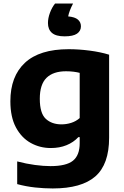

<svg xmlns="http://www.w3.org/2000/svg" viewBox="-20 -833 700 1083"><path d="M277.5 230Q229.5 230 178.2 224.5Q127 219 77 205.5V77.5Q128.5 91 177 97.5Q225.5 104 265 104Q353.5 104 391.5 73.5Q429.5 43 429.5 -25.5V-59.5H422Q394.5 -30 355.2 -14Q316 2 266.5 2Q205 2 153.2 -26.8Q101.5 -55.5 70 -114Q38.5 -172.5 38.5 -262Q38.5 -402.5 120.8 -479Q203 -555.5 367.5 -555.5Q424.5 -555.5 485.8 -547.5Q547 -539.5 595.5 -524.5V-56.5Q595.5 94 517.8 162Q440 230 277.5 230ZM327 -131.5Q354.5 -131.5 381.5 -140Q408.5 -148.5 429.5 -167V-422Q414.5 -426 394.8 -428.5Q375 -431 352.5 -431Q280 -431 242.2 -393.8Q204.5 -356.5 204.5 -276Q204.5 -194 238.2 -162.8Q272 -131.5 327 -131.5ZM344 -628Q295.5 -628 273 -647.5Q250.5 -667 250.5 -703Q250.5 -730 261.5 -760.2Q272.5 -790.5 290.5 -813H392Q370 -770.5 364.5 -740.5Q403 -737 419.8 -722.2Q436.5 -707.5 436.5 -684.5Q436.5 -658.5 414.5 -643.2Q392.5 -628 344 -628Z"/></svg>

Font: Encode Sans SmExp
Style: Bold
Weight: 700
Width: 6
Designer: Multiple Designers
Foundry: Impallari Type
Version: Version 3.002; ttfautohint (v1.8.3) -l 8 -r 50 -G 200 -x 14 